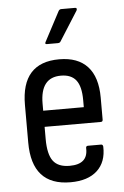

<svg xmlns="http://www.w3.org/2000/svg" viewBox="-52 -736 505 782"><g transform="rotate(-5 201.0 -345.0)"><path d="M205 8Q47 8 47 -168V-322Q47 -495 202 -495Q278 -495 317.5 -452Q357 -409 357 -325V-235Q357 -226 349 -226H119V-176Q119 -114 139.5 -86.5Q160 -59 207 -59Q282 -59 280 -123Q279 -134 288 -134H342Q349 -134 350 -125Q352 -62 314 -27Q276 8 205 8ZM119 -292H285V-321Q285 -377 265 -402.5Q245 -428 203 -428Q119 -428 119 -321ZM158 -561Q148 -561 153 -570L217 -691Q221 -698 228 -698H285Q290 -698 291 -694.5Q292 -691 290 -687L214 -567Q211 -561 202 -561Z"/></g></svg>

Font: Sofia Sans Cond
Style: Regular
Weight: 400
Width: 3
Designer: Botio Nikoltchev, Ani Petrova
Foundry: lettersoup
Version: Version 4.100; ttfautohint (v1.8.3)